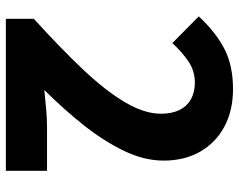

<svg xmlns="http://www.w3.org/2000/svg" viewBox="-98 -698 796 639"><g transform="rotate(90 299.5 -378.0)"><path d="M42 0V-93Q139 -181 210 -256Q281 -331 319.5 -396Q358 -461 358 -516Q358 -552 346 -577Q334 -602 310.5 -615.5Q287 -629 254 -629Q215 -629 183 -607Q151 -585 123 -554L34 -642Q87 -699 142.5 -727.5Q198 -756 276 -756Q347 -756 400.5 -727.5Q454 -699 484 -647Q514 -595 514 -525Q514 -460 481 -392Q448 -324 394.5 -257Q341 -190 279 -128Q307 -131 341 -134Q375 -137 400 -137H548V0Z"/></g></svg>

Font: Noto Sans TC ExtraBold
Style: Regular
Weight: 800
Designer: Ryoko NISHIZUKA  (kana, bopomofo & ideographs); Paul D. Hunt (Latin, Greek & Cyrillic); Sandoll Communications , Soo-you
Foundry: Adobe
Version: Version 2.004-H2;hotconv 1.0.118;makeotfexe 2.5.65603